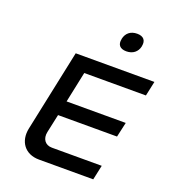

<svg xmlns="http://www.w3.org/2000/svg" viewBox="-159 -1024 1026 1144"><g transform="rotate(20 354.0 -452.5)"><path d="M209 -670 100 -153C82 -67 130 0 220 0H564L584 -93H268C225 -93 201 -126 211 -172L236 -288H610L631 -382H256L297 -577H688L708 -670ZM437 -843C429 -807 446 -784 488 -784C529 -784 557 -807 565 -843V-845C573 -882 555 -905 514 -905C472 -905 445 -882 437 -845Z"/></g></svg>

Font: LT Wave Text Medium Italic
Style: Regular
Weight: 500
Designer: Daniel Lyons
Version: Version 2.5 (Glyphs App)